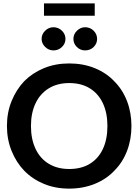

<svg xmlns="http://www.w3.org/2000/svg" viewBox="-20 -1107 818 1135"><path d="M389 8Q307 8 239.5 -20Q172 -48 123 -98Q76 -147 48.5 -215Q21 -283 21 -362Q21 -442 48.5 -509.5Q76 -577 123 -627Q172 -676 239.5 -704Q307 -732 389 -732Q472 -732 540.5 -704Q609 -676 656 -626Q705 -577 731 -509Q757 -441 757 -362Q757 -283 731 -215Q705 -147 656 -98Q609 -48 540 -20Q471 8 389 8ZM389 -108Q461 -108 511.5 -139Q562 -170 588.5 -227Q615 -284 615 -362Q615 -439 588.5 -496Q562 -553 511.5 -584.5Q461 -616 389 -616Q319 -616 268 -584.5Q217 -553 190 -496Q163 -439 163 -362Q163 -285 190 -227.5Q217 -170 268 -139Q319 -108 389 -108ZM367 -877Q367 -849 346 -829Q325 -809 296 -809Q268 -809 247 -829.5Q226 -850 226 -877Q226 -905 247 -925.5Q268 -946 296 -946Q325 -946 346 -925.5Q367 -905 367 -877ZM554 -877Q554 -849 533.5 -829Q513 -809 483 -809Q455 -809 434.5 -829Q414 -849 414 -877Q414 -905 435 -925.5Q456 -946 483 -946Q513 -946 533.5 -925.5Q554 -905 554 -877ZM240 -1014V-1087H540V-1014Z"/></svg>

Font: Aleo
Style: Bold
Weight: 700
Designer: Alessio Laiso
Foundry: Alessio Laiso
Version: Version 2.001;gftools[0.9.29]